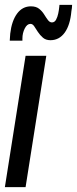

<svg xmlns="http://www.w3.org/2000/svg" viewBox="-22 -768 316 788"><path d="M83 0H-2L83 -539H168ZM18 -601Q19 -616 20 -630Q26 -682 48 -712Q70 -742 105 -742Q126 -742 138.5 -732Q151 -722 159 -709Q167 -696 174.5 -686Q182 -676 191 -676Q202 -676 208 -687Q214 -698 217 -712.5Q220 -727 221 -738Q221 -739 221.5 -742.5Q222 -746 222 -748H274Q274 -741 273 -734.5Q272 -728 271 -722Q266 -665 243.5 -634Q221 -603 185 -603Q166 -603 154 -613.5Q142 -624 133.5 -637Q125 -650 118.5 -660Q112 -670 103 -670Q89 -670 79.5 -651Q70 -632 70 -610Q70 -607 70 -604.5Q70 -602 70 -601Z"/></svg>

Font: Georama Condensed Medium
Style: Italic
Weight: 500
Width: 3
Italic angle: -9°
Designer: Jean-Baptiste Levee
Foundry: Production Type
Version: Version 1.000